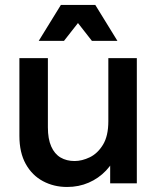

<svg xmlns="http://www.w3.org/2000/svg" viewBox="-20 -740 636 775"><path d="M532.3 -505.3V0H424.7V-129L454 -127.3Q438.3 -83.3 408.2 -51.7Q378 -20 338 -2.7Q298 14.7 250.7 14.7Q197.3 14.7 153.5 -8.7Q109.7 -32 84 -78Q58.3 -124 58.3 -191.7V-505.3H173.3V-226Q173.3 -179.3 186.7 -149Q200 -118.7 224.3 -104.3Q248.7 -90 281 -90Q311 -90 342.7 -105.3Q374.3 -120.7 395.8 -156Q417.3 -191.3 417.3 -250.7V-505.3ZM136.3 -575 225.7 -720H364.7L454 -575H351L294.7 -647L238.3 -575Z"/></svg>

Font: Fustat
Style: Regular
Weight: 400
Designer: Mohamed Gaber, Khaled Hosny, Laura Garcia Mut
Foundry: Kief Type Foundry, Alif Type Foundry, Hard Type Foundry
Version: Version 1.007